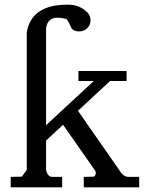

<svg xmlns="http://www.w3.org/2000/svg" viewBox="-20 -805 635 825"><path d="M178 -201 251 -269 390 -70Q395 -56 384 -46L340 -45V0H578V-45H532Q509 -45 492 -75L315 -329L453 -457H524V-500H317V-457H383L178 -267V-684Q185 -729 225 -729Q242 -729 263 -724Q271 -722 287 -684Q297 -670 319 -670Q341 -670 355 -684Q369 -698 369 -718Q369 -738 355 -752Q322 -785 271 -785H270Q114 -785 95 -665V-75L74 -46L26 -45V0H247V-45H204Q185 -45 178 -75Z"/></svg>

Font: Sawarabi Mincho
Style: Regular
Weight: 400
Version: Version 1.082; ttfautohint (v1.8.4.7-5d5b)